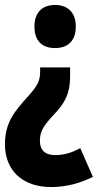

<svg xmlns="http://www.w3.org/2000/svg" viewBox="-49 -578 453 775"><path d="M257 -471C257 -527 225 -558 173 -558C121 -558 90 -527 90 -471C90 -414 120 -384 173 -384C227 -384 257 -415 257 -471ZM234 -306H113V-290C113 -252 103 -232 65 -190C10 -129 -29 -84 -29 5C-29 109 41 177 157 177C220 177 275 161 326 136L275 20C243 37 213 48 174 48C132 48 112 27 112 -10C112 -50 130 -74 169 -116C215 -164 234 -203 234 -269Z"/></svg>

Font: Noto Sans Devanagari ExtraCondensed ExtraBold
Style: Regular
Weight: 800
Width: 2
Designer: Jelle Bosma - Monotype Design Team
Foundry: Monotype Imaging Inc.
Version: Version 2.004